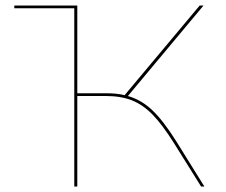

<svg xmlns="http://www.w3.org/2000/svg" viewBox="-20 -678 820 698"><path d="M723 0H711L611 -160Q570 -225 535 -261Q500 -297 460 -313Q420 -329 365 -329H261V0H250V-648H32V-658H261V-339H365Q405 -339 433 -332L706 -658H720L445 -329Q494 -315 534 -277Q574 -239 621 -164Z"/></svg>

Font: Ysabeau Hairline
Style: Regular
Weight: 100
Designer: Christian Thalmann (Catharsis Fonts)
Version: Version 0.003